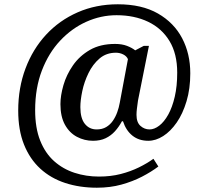

<svg xmlns="http://www.w3.org/2000/svg" viewBox="-20 -734 961 896"><path d="M432 142Q352 142 284.5 120Q217 98 168 53Q119 8 92 -59.5Q65 -127 65 -218Q65 -324 99 -414.5Q133 -505 195 -572Q257 -639 342.5 -676.5Q428 -714 530 -714Q642 -714 717 -671Q792 -628 830 -555.5Q868 -483 868 -392Q868 -320 850.5 -261.5Q833 -203 804.5 -162Q776 -121 741.5 -99Q707 -77 672 -77Q628 -77 598 -101Q568 -125 554 -168H549Q535 -142 516.5 -121.5Q498 -101 473 -89Q448 -77 414 -77Q374 -77 339 -95.5Q304 -114 283 -152Q262 -190 262 -248Q262 -288 276 -336.5Q290 -385 320.5 -429Q351 -473 399.5 -501Q448 -529 517 -529Q549 -529 572.5 -520Q596 -511 611 -499L651 -520H675L624 -265Q624 -265 622.5 -254Q621 -243 619 -227.5Q617 -212 617 -198Q617 -163 635.5 -146.5Q654 -130 678 -130Q700 -130 723 -147.5Q746 -165 765 -199Q784 -233 795.5 -282.5Q807 -332 807 -395Q807 -483 771 -542.5Q735 -602 671 -632.5Q607 -663 524 -663Q451 -663 383 -632.5Q315 -602 261 -544.5Q207 -487 175.5 -405Q144 -323 144 -220Q144 -137 167.5 -78Q191 -19 232.5 18Q274 55 328 72.5Q382 90 442 90Q497 90 543.5 78Q590 66 628.5 47Q667 28 696 7L719 43Q686 68 642.5 90.5Q599 113 546.5 127.5Q494 142 432 142ZM431 -130Q457 -130 475.5 -141Q494 -152 506.5 -170Q519 -188 527 -210Q535 -232 539 -255L577 -458Q571 -472 555 -480Q539 -488 521 -488Q476 -488 444.5 -461Q413 -434 393 -393Q373 -352 364 -309Q355 -266 355 -234Q355 -182 376 -156Q397 -130 431 -130Z"/></svg>

Font: Noto Serif Armenian
Style: Regular
Weight: 400
Designer: Monotype Design Team
Foundry: Monotype Imaging Inc.
Version: Version 2.007